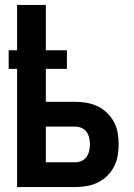

<svg xmlns="http://www.w3.org/2000/svg" viewBox="-20 -755 540 775"><path d="M49 0H284Q307 0 330 -4Q353 -8 374 -18Q395 -28 412 -44.5Q429 -61 440 -82Q451 -103 455 -126Q459 -149 459 -172Q459 -195 455 -218.5Q451 -242 440 -262.5Q429 -283 412 -299.5Q395 -316 374 -326Q353 -336 330 -340Q307 -344 284 -344H165V-477H250V-552H165V-735H49V-552H15V-477H49ZM165 -100V-244H284Q297 -244 309.5 -238.5Q322 -233 329.5 -222.5Q337 -212 340 -198.5Q343 -185 343 -172Q343 -159 340 -146Q337 -133 329.5 -122Q322 -111 309.5 -105.5Q297 -100 284 -100Z"/></svg>

Font: Iosevka SS09
Style: Bold
Weight: 700
Monospace: yes
Designer: Belleve Invis
Foundry: Belleve Invis
Version: Version 5.2.1; ttfautohint (v1.8.3)